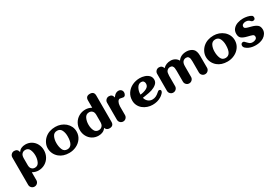

<svg xmlns="http://www.w3.org/2000/svg" viewBox="76 -1899 4776 3304"><g transform="rotate(-30 2463.5 -247.0)"><path d="M305.7 -420.4Q256.3 -420.4 229 -378.9Q215.3 -356.4 213.9 -315.9V-168.5Q215.3 -123.5 234.9 -101.1Q259.8 -70.8 300.8 -70.8Q360.4 -70.8 386.2 -127Q412.1 -182.6 412.1 -250Q412.1 -316.4 388.2 -368.7Q364.3 -420.4 305.7 -420.4ZM132.3 207.5Q98.6 207.5 74.7 183.6Q50.8 159.7 50.8 125.5V-418.5Q50.8 -452.6 74.7 -476.6Q98.6 -500.5 132.3 -500.5Q201.2 -500.5 212.9 -432.1Q258.8 -500.5 353.5 -500.5Q419.9 -500.5 472.7 -468.3Q525.9 -435.5 555.2 -379.9Q585 -324.2 585 -257.3Q585 -185.5 552.2 -126Q519 -66.4 460.9 -32.2Q402.8 2 330.6 2Q272.5 2 213.9 -30.8V125.5Q213.9 159.7 190.4 183.6Q166.5 207.5 132.3 207.5Z M1057.6 -259.8Q1057.6 -328.1 1032.2 -380.4Q1006.3 -432.6 945.8 -432.6Q883.3 -432.6 856.9 -378.4Q830.6 -324.2 830.6 -254.4Q830.6 -179.2 855 -122.1Q879.4 -65.4 943.4 -65.4Q1057.6 -65.4 1057.6 -259.8ZM746.6 -58.1Q703.1 -94.2 679.7 -143.6Q656.2 -192.9 656.2 -248.5Q656.2 -300.3 679.2 -348.1Q702.1 -396.5 742.2 -432.6Q825.2 -505.4 951.7 -505.4Q1005.9 -505.4 1056.2 -487.8Q1106.4 -469.7 1146.5 -436Q1186 -401.9 1209 -355.5Q1231.9 -308.6 1231.9 -253.4Q1231.9 -177.7 1191.4 -118.7Q1150.4 -59.1 1084 -27.3Q1017.1 4.9 942.9 4.9Q822.8 4.9 746.6 -58.1Z M1576.2 -80.6Q1626 -80.6 1653.8 -122.6Q1668 -144.5 1668.9 -186V-334Q1667.5 -379.4 1647.9 -402.3Q1622.1 -432.1 1581.1 -432.1Q1520.5 -432.1 1493.7 -376Q1467.3 -319.8 1467.3 -252Q1467.3 -185.1 1491.7 -132.8Q1516.1 -80.6 1576.2 -80.6ZM1835 -98.1Q1835 -15.6 1751.5 -15.6Q1692.9 -15.6 1672.9 -69.8Q1625 0 1526.9 0Q1459.5 0 1405.8 -32.7Q1352.1 -64.9 1321.8 -121.6Q1291.5 -177.7 1291.5 -244.6Q1291.5 -316.9 1325.2 -377Q1358.9 -437 1418 -471.2Q1477.1 -505.4 1550.3 -505.4Q1609.4 -505.4 1668.9 -472.7V-618.2Q1668.9 -700.7 1752 -700.7Q1835 -700.7 1835 -618.2Z M2255.9 -480Q2276.9 -459.5 2276.9 -427.2Q2276.9 -401.4 2262.7 -379.9Q2248.5 -358.9 2224.6 -358.9Q2210.9 -358.9 2189.9 -365.2Q2168.9 -371.6 2158.2 -371.6Q2131.3 -371.6 2112.8 -335Q2097.7 -307.6 2094.7 -254.9V-82Q2094.7 -47.9 2071.3 -23.9Q2047.9 0 2014.2 0Q1980.5 0 1957 -23.9Q1933.6 -47.9 1933.6 -82V-418.9Q1933.6 -453.1 1957 -476.6Q1980.5 -500.5 2014.2 -500.5Q2083.5 -500.5 2093.8 -431.2Q2109.9 -453.1 2128.4 -470.2Q2163.1 -500.5 2202.6 -500.5Q2234.9 -500.5 2255.9 -480Z M2623 -285.2Q2679.2 -313 2679.2 -368.7Q2679.2 -398.9 2663.6 -416.5Q2648.4 -434.6 2618.7 -434.6Q2563 -434.6 2531.7 -378.4Q2501 -322.3 2501 -252.4Q2566.9 -257.3 2623 -285.2ZM2556.2 -106.4Q2591.3 -76.2 2640.1 -76.2Q2678.2 -76.2 2710.4 -91.8Q2742.7 -106.9 2775.9 -137.2Q2792.5 -151.4 2798.3 -155.3Q2803.7 -159.2 2817.4 -159.2Q2828.1 -159.2 2837.4 -151.4Q2846.7 -143.6 2846.7 -132.3Q2846.7 -107.4 2819.3 -80.6Q2792.5 -53.2 2764.6 -38.1Q2693.8 4.9 2597.7 4.9Q2546.9 4.9 2497.6 -11.7Q2448.2 -28.3 2409.7 -59.6Q2371.1 -90.8 2349.1 -135.3Q2326.7 -179.7 2326.7 -233.9Q2326.7 -315.9 2368.7 -377.4Q2410.6 -439.5 2480.5 -472.7Q2550.3 -505.4 2629.9 -505.4Q2677.7 -505.4 2725.6 -489.7Q2773.4 -474.1 2805.2 -440.9Q2836.4 -407.7 2836.4 -357.9Q2836.4 -307.1 2795.9 -272.9Q2754.9 -238.8 2698.2 -220.2Q2671.9 -211.9 2640.6 -205.6Q2608.9 -199.2 2569.8 -193.4Q2529.8 -188 2509.8 -184.6Q2520.5 -136.7 2556.2 -106.4Z M3724.6 -81.5Q3724.6 -47.9 3700.7 -23.9Q3676.8 0 3643.1 0Q3609.4 0 3585.4 -23.9Q3562 -47.9 3562 -81.5V-299.3Q3561.5 -329.6 3558.6 -350.6Q3555.7 -374.5 3541 -392.1Q3526.9 -410.2 3496.6 -410.2Q3453.6 -410.2 3427.2 -376Q3418.5 -364.3 3412.1 -339.4Q3407.7 -320.8 3407.7 -287.6V-81.5Q3407.7 -47.9 3383.8 -23.9Q3359.9 0 3326.2 0Q3292.5 0 3268.6 -23.9Q3245.1 -47.9 3245.1 -81.5V-295.9Q3244.6 -328.1 3241.7 -350.6Q3238.8 -374.5 3224.1 -392.1Q3210 -410.2 3179.7 -410.2Q3137.2 -410.2 3110.4 -376Q3098.6 -360.4 3095.7 -339.4Q3090.3 -305.7 3090.3 -288.1V-81.5Q3090.3 -47.9 3066.9 -23.9Q3043 0 3009.3 0Q2975.6 0 2951.7 -23.9Q2928.2 -47.9 2928.2 -81.5V-418.9Q2928.2 -452.6 2951.7 -476.6Q2975.6 -500.5 3009.3 -500.5Q3072.3 -500.5 3087.9 -439Q3148.9 -500.5 3239.3 -500.5Q3285.2 -500.5 3323.2 -479.5Q3360.8 -459 3382.8 -418.9Q3437.5 -500.5 3554.7 -500.5Q3589.8 -500.5 3623.5 -488.8Q3657.2 -477.1 3681.6 -454.6Q3724.1 -414.1 3724.1 -316.9V-314.5Z M4201.2 -259.8Q4201.2 -328.1 4175.8 -380.4Q4149.9 -432.6 4089.4 -432.6Q4026.9 -432.6 4000.5 -378.4Q3974.1 -324.2 3974.1 -254.4Q3974.1 -179.2 3998.5 -122.1Q4022.9 -65.4 4086.9 -65.4Q4201.2 -65.4 4201.2 -259.8ZM3890.1 -58.1Q3846.7 -94.2 3823.2 -143.6Q3799.8 -192.9 3799.8 -248.5Q3799.8 -300.3 3822.8 -348.1Q3845.7 -396.5 3885.7 -432.6Q3968.8 -505.4 4095.2 -505.4Q4149.4 -505.4 4199.7 -487.8Q4250 -469.7 4290 -436Q4329.6 -401.9 4352.5 -355.5Q4375.5 -308.6 4375.5 -253.4Q4375.5 -177.7 4335 -118.7Q4293.9 -59.1 4227.5 -27.3Q4160.6 4.9 4086.4 4.9Q3966.3 4.9 3890.1 -58.1Z M4846.7 -264.6Q4885.7 -234.4 4885.7 -170.4Q4885.7 -129.4 4863.8 -94.2Q4841.8 -58.6 4804.7 -35.2Q4738.8 4.9 4647.9 4.9Q4571.8 4.9 4514.2 -21.5Q4482.4 -36.1 4458.5 -57.6Q4434.6 -80.1 4434.6 -108.4Q4434.6 -127.4 4446.3 -141.6Q4459 -155.3 4477.1 -155.3Q4492.2 -155.3 4501 -148.9Q4509.3 -142.6 4523.9 -126Q4554.7 -93.3 4574.2 -80.1Q4593.8 -67.4 4627.9 -67.4Q4658.7 -67.4 4686 -82Q4713.9 -97.7 4713.9 -127Q4713.9 -160.6 4688 -171.4Q4662.1 -181.6 4591.3 -198.7Q4520 -216.3 4485.4 -244.1Q4450.7 -272 4450.7 -333.5Q4450.7 -393.1 4484.9 -431.2Q4519 -470.2 4572.8 -487.8Q4626 -505.4 4682.1 -505.4Q4722.2 -505.4 4768.1 -495.6Q4814.5 -485.4 4841.8 -466.8Q4850.6 -461.9 4856 -449.2Q4860.4 -439 4860.4 -429.2Q4860.4 -382.3 4814 -382.3Q4793.9 -382.3 4780.3 -397.5Q4767.6 -413.1 4747.1 -424.8Q4727.1 -436.5 4693.4 -436.5Q4663.1 -436.5 4639.6 -422.4Q4616.2 -407.7 4616.2 -379.9Q4616.2 -356.4 4636.2 -345.7Q4656.2 -334 4690.4 -325.7L4737.8 -313Q4808.6 -294.9 4846.7 -264.6Z"/></g></svg>

Font: inglobal
Style: Bold
Weight: 700
Designer: Andrey Kochetov, Denis Davydov, Evgeny Yurtaev
Foundry: inglobal.ru
Version: Version 1.00 September 25, 2014, initial release